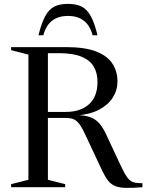

<svg xmlns="http://www.w3.org/2000/svg" viewBox="-20 -942 736 966"><path d="M312 -379Q385 -379 427.8 -417.5Q470.5 -456 470.5 -530Q470.5 -575 451.5 -607.2Q432.5 -639.5 389.5 -657Q346.5 -674.5 274.5 -674.5H144L144.5 -705H312Q408.5 -705 465 -682.5Q521.5 -660 546.2 -621Q571 -582 571 -532.5Q571 -488.5 547.8 -451.5Q524.5 -414.5 478.5 -390.2Q432.5 -366 364.5 -361V-363Q407.5 -362.5 434.8 -352.2Q462 -342 480.8 -320Q499.5 -298 516.5 -260.5L588.5 -106.5Q607.5 -66 621.8 -47.5Q636 -29 653 -24.5Q670 -20 696.5 -20V0Q646 4 613.2 3.2Q580.5 2.5 559.5 -6Q538.5 -14.5 523.8 -33.2Q509 -52 494 -83.5L414 -254Q397 -292 383 -312.5Q369 -333 353.2 -340.8Q337.5 -348.5 313.5 -348.5H144.5L144 -379ZM221 -705V-37.5L308 -15.5V0H36V-15.5L123 -37.5V-667.5L36 -689.5V-705ZM322 -862Q275.5 -862 243.8 -839Q212 -816 198 -764.5H173.5Q189 -826.5 207.5 -860.8Q226 -895 253.2 -908.8Q280.5 -922.5 322 -922.5Q363.5 -922.5 390.8 -908.8Q418 -895 436.8 -860.8Q455.5 -826.5 470.5 -764.5H446Q432 -816 400.2 -839Q368.5 -862 322 -862Z"/></svg>

Font: Newsreader 60pt
Style: Regular
Weight: 400
Designer: Hugues Gentile
Foundry: Production Type
Version: Version 1.003